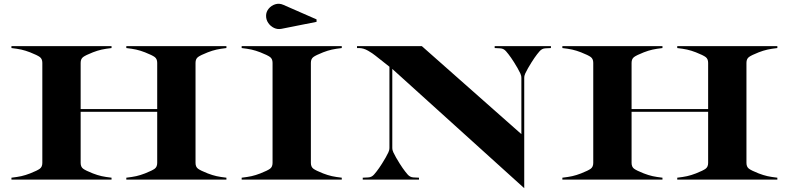

<svg xmlns="http://www.w3.org/2000/svg" viewBox="-20 -942 4137 1007"><path d="M40 -10Q70.5 -13.5 92 -18.2Q113.5 -23 138 -32.5Q176 -47.5 189 -57.2Q202 -67 202 -87.5V-612.5Q202 -633 189 -642.8Q176 -652.5 138 -667.5Q113.5 -677 92 -681.8Q70.5 -686.5 40 -690V-700H565V-690Q534.5 -686.5 513 -681.8Q491.5 -677 467 -667.5Q429 -652.5 416 -642.8Q403 -633 403 -612.5V-370H804.5V-612.5Q804.5 -633 791.5 -642.8Q778.5 -652.5 740.5 -667.5Q716 -677 694.5 -681.8Q673 -686.5 642.5 -690V-700H1167.5V-690Q1137 -686.5 1115.5 -681.8Q1094 -677 1069.5 -667.5Q1031.5 -652.5 1018.5 -642.8Q1005.5 -633 1005.5 -612.5V-87.5Q1005.5 -67 1018.5 -57.2Q1031.5 -47.5 1069.5 -32.5Q1094 -23 1115.5 -18.2Q1137 -13.5 1167.5 -10V0H642.5V-10Q673 -13.5 694.5 -18.2Q716 -23 740.5 -32.5Q778.5 -47.5 791.5 -57.2Q804.5 -67 804.5 -87.5V-355.5H403V-87.5Q403 -67 416 -57.2Q429 -47.5 467 -32.5Q491.5 -23 513 -18.2Q534.5 -13.5 565 -10V0H40Z M1457.1 -791Q1436.3 -786.7 1417.6 -795.4Q1398.9 -804.2 1387.2 -821.2Q1375.5 -838.2 1375.5 -859Q1375.5 -879.8 1389.1 -896.4Q1402.7 -913 1423.5 -919.5Q1444.3 -926.1 1465.6 -916.8L1640.3 -840.3V-827.5ZM1247.5 -10Q1278 -13.5 1299.5 -18.2Q1321 -23 1345.5 -32.5Q1383.5 -47.5 1396.5 -57.2Q1409.5 -67 1409.5 -87.5V-612.5Q1409.5 -633 1396.5 -642.8Q1383.5 -652.5 1345.5 -667.5Q1321 -677 1299.5 -681.8Q1278 -686.5 1247.5 -690V-700H1772.5V-690Q1742 -686.5 1720.5 -681.8Q1699 -677 1674.5 -667.5Q1636.5 -652.5 1623.5 -642.8Q1610.5 -633 1610.5 -612.5V-87.5Q1610.5 -67 1623.5 -57.2Q1636.5 -47.5 1674.5 -32.5Q1699 -23 1720.5 -18.2Q1742 -13.5 1772.5 -10V0H1247.5Z M1912 -11.5Q1929.5 -12.5 1942 -26.8Q1954.5 -41 1968.5 -61Q1974 -69 1983.8 -84.2Q1993.5 -99.5 2002.8 -115.8Q2012 -132 2017 -143Q2019.5 -148.5 2021 -154.2Q2022.5 -160 2022.5 -167.5V-592L1948.5 -650.5Q1934.5 -662 1910.5 -676Q1886.5 -690 1862.5 -690H1852.5V-700H2192.5L2714.5 -238.5V-532.5Q2714.5 -540 2713 -545.8Q2711.5 -551.5 2709 -557Q2704 -568 2694.8 -584.2Q2685.5 -600.5 2675.8 -615.8Q2666 -631 2660.5 -639Q2646.5 -659 2634 -673.2Q2621.5 -687.5 2604 -688.5L2574.5 -690V-700H2869.5V-690L2840 -688.5Q2822.5 -687.5 2810 -673.2Q2797.5 -659 2783.5 -639Q2778 -631 2768.2 -615.8Q2758.5 -600.5 2749.2 -584.2Q2740 -568 2735 -557Q2732.5 -551.5 2731 -545.8Q2729.5 -540 2729.5 -532.5V45L2037.5 -580.5V-167.5Q2037.5 -160 2039 -154.2Q2040.5 -148.5 2043 -143Q2048 -132 2057.2 -115.8Q2066.5 -99.5 2076.2 -84.2Q2086 -69 2091.5 -61Q2105.5 -41 2118 -26.8Q2130.5 -12.5 2148 -11.5L2177.5 -10V0H1882.5V-10Z M2929.5 -10Q2960 -13.5 2981.5 -18.2Q3003 -23 3027.5 -32.5Q3065.5 -47.5 3078.5 -57.2Q3091.5 -67 3091.5 -87.5V-612.5Q3091.5 -633 3078.5 -642.8Q3065.5 -652.5 3027.5 -667.5Q3003 -677 2981.5 -681.8Q2960 -686.5 2929.5 -690V-700H3454.5V-690Q3424 -686.5 3402.5 -681.8Q3381 -677 3356.5 -667.5Q3318.5 -652.5 3305.5 -642.8Q3292.5 -633 3292.5 -612.5V-370H3694V-612.5Q3694 -633 3681 -642.8Q3668 -652.5 3630 -667.5Q3605.5 -677 3584 -681.8Q3562.5 -686.5 3532 -690V-700H4057V-690Q4026.5 -686.5 4005 -681.8Q3983.5 -677 3959 -667.5Q3921 -652.5 3908 -642.8Q3895 -633 3895 -612.5V-87.5Q3895 -67 3908 -57.2Q3921 -47.5 3959 -32.5Q3983.5 -23 4005 -18.2Q4026.5 -13.5 4057 -10V0H3532V-10Q3562.5 -13.5 3584 -18.2Q3605.5 -23 3630 -32.5Q3668 -47.5 3681 -57.2Q3694 -67 3694 -87.5V-355.5H3292.5V-87.5Q3292.5 -67 3305.5 -57.2Q3318.5 -47.5 3356.5 -32.5Q3381 -23 3402.5 -18.2Q3424 -13.5 3454.5 -10V0H2929.5Z"/></svg>

Font: Engraving CC
Style: Bold
Weight: 700
Designer: indestructible type*
Foundry: Cowboy Collective
Version: Version 1.000